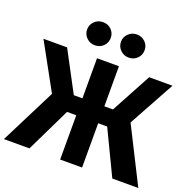

<svg xmlns="http://www.w3.org/2000/svg" viewBox="-163 -1080 1232 1235"><g transform="rotate(20 453.0 -462.5)"><path d="M734.4 -693.4H894.1L721.5 -379.1L912.5 0H734.5L589.1 -303.1H527.6V0H377.5V-303.1H314.4L167.3 0H-7.5L183.6 -379.1L10.9 -693.4H172.7L318.5 -419.1H377.5V-693.4H527.6V-419.1H586.6ZM566.7 -925.1Q601.6 -925.1 624.7 -902.1Q647.7 -879.1 647.7 -846.3Q647.7 -813 624.7 -790Q601.6 -766.9 566.7 -766.9Q533.3 -766.9 509.7 -790Q486 -813 486 -846.3Q486 -879.1 509.7 -902.1Q533.3 -925.1 566.7 -925.1ZM335.3 -925.1Q369.8 -925.1 392.9 -902.1Q415.9 -879.1 415.9 -846.3Q415.9 -813 392.9 -790Q369.8 -766.9 335.3 -766.9Q301.5 -766.9 277.9 -790Q254.2 -813 254.2 -846.3Q254.2 -879.1 277.9 -902.1Q301.5 -925.1 335.3 -925.1Z"/></g></svg>

Font: Fira Sans Variable
Style: Regular
Weight: 400
Designer: Carrois Corporate & Edenspiekermann AG
Foundry: Carrois Corporate GbR & Edenspiekermann AG
Version: Version 4.202